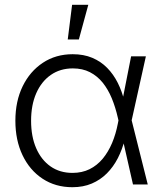

<svg xmlns="http://www.w3.org/2000/svg" viewBox="-20 -762 666 793"><path d="M278.8 11.2Q209 11.2 155.8 -23.9Q102.5 -59.1 73 -121.1Q43.5 -183.1 43.5 -263.2Q43.5 -343.8 73.5 -405.5Q103.5 -467.3 157 -502.7Q210.4 -538.1 280.3 -538.1Q325.7 -538.1 361.1 -523.2Q396.5 -508.3 422.6 -481.7Q448.7 -455.1 466.6 -419.4Q484.4 -383.8 494.1 -342.3H516.6L523.4 -266.6L590.3 0H529.3L466.8 -275.4Q457 -318.8 441.7 -356Q426.3 -393.1 404.1 -420.7Q381.8 -448.2 351.3 -463.9Q320.8 -479.5 280.8 -479.5Q228.5 -479.5 189.7 -452.4Q150.9 -425.3 129.6 -376.7Q108.4 -328.1 108.4 -263.2Q108.4 -198.2 129.4 -149.9Q150.4 -101.6 188.7 -74.7Q227.1 -47.9 279.3 -47.9Q318.8 -47.9 349.9 -63.2Q380.9 -78.6 404.1 -106.4Q427.2 -134.3 442.9 -171.4Q458.5 -208.5 466.8 -252L521.5 -529.3H582.5L523.4 -263.2L516.6 -186.5H495.6Q484.9 -144.5 466.6 -108.6Q448.2 -72.8 421.4 -45.9Q394.5 -19 359.1 -3.9Q323.7 11.2 278.8 11.2ZM259.8 -599.1 277.8 -742.2H344.7L305.7 -599.1Z"/></svg>

Font: Inter 24pt Light
Style: Regular
Weight: 300
Designer: Rasmus Andersson
Foundry: rsms
Version: Version 4.001;git-66647c0bb